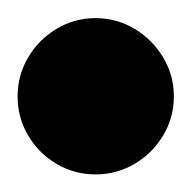

<svg xmlns="http://www.w3.org/2000/svg" viewBox="-57 -968 215 215"><path d="M-37.3 -860Q-37.3 -836.3 -25.5 -816.3Q-13.7 -796.3 6.3 -784.5Q26.3 -772.7 50 -772.7Q73.7 -772.7 93.7 -784.5Q113.7 -796.3 125.7 -816.3Q137.7 -836.3 137.7 -860Q137.7 -883.7 125.7 -903.7Q113.7 -923.7 93.7 -935.7Q73.7 -947.7 50 -947.7Q26.3 -947.7 6.3 -935.7Q-13.7 -923.7 -25.5 -903.7Q-37.3 -883.7 -37.3 -860Z"/></svg>

Font: Linefont Thin
Style: Regular
Weight: 100
Monospace: yes
Version: Version 3.002;gftools[0.9.33]